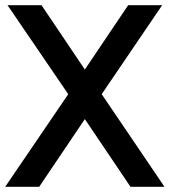

<svg xmlns="http://www.w3.org/2000/svg" viewBox="-20 -720 654 740"><path d="M243 -357 9 -700H140L307 -452L474 -700H605L372 -357L614 0H483L307 -261L131 0H0Z"/></svg>

Font: Cabin SemiBold
Style: Regular
Weight: 600
Designer: Pablo Impallari
Foundry: Pablo Impallari. http://www.impallari.com Igino Marini. http://www.ikern.com
Version: Version 2.001